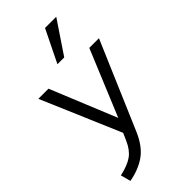

<svg xmlns="http://www.w3.org/2000/svg" viewBox="-304 -842 1138 1138"><g transform="rotate(-45 265.5 -272.5)"><path d="M520 -503 285 46Q248 132 192 172Q136 212 54 227L37 164Q108 148 144.5 121.5Q181 95 205 40L225 -5L12 -503H97L267 -88L439 -503ZM294 -568H237L337 -772H431Z"/></g></svg>

Font: Muli-Regular
Style: Regular
Weight: 400
Version: Version 2.000